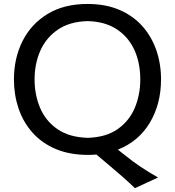

<svg xmlns="http://www.w3.org/2000/svg" viewBox="-20 -791 906 995"><path d="M436.5 11.7Q339.8 11.7 267.6 -19.3Q195.3 -50.3 147.5 -104.7Q99.6 -159.2 75.9 -229.7Q52.2 -300.3 52.2 -378.9Q52.2 -489.3 96.7 -577.9Q141.1 -666.5 226.3 -718.5Q311.5 -770.5 433.6 -770.5Q526.9 -770.5 597.9 -740.2Q668.9 -710 717 -656.2Q765.1 -602.5 789.8 -531.7Q814.5 -460.9 814.5 -379.4Q814.5 -251.5 756.1 -154.5Q697.8 -57.6 590.8 -15.6L634.8 19Q669.9 47.4 708.5 73.2Q747.1 99.1 798.8 128.9L679.2 184.1Q649.4 155.3 616.7 126.5Q584 97.7 550.8 69.8L479.5 9.8Q458.5 11.7 436.5 11.7ZM434.6 -76.7Q529.3 -79.6 589.6 -121.8Q649.9 -164.1 678.5 -231.9Q707 -299.8 707 -379.4Q707 -465.3 676.3 -532.5Q645.5 -599.6 585 -639.4Q524.4 -679.2 434.6 -681.6Q341.3 -679.2 280.3 -637.7Q219.2 -596.2 189.2 -528.6Q159.2 -460.9 159.2 -379.4Q159.2 -298.3 188.5 -230.5Q217.8 -162.6 278.6 -121.1Q339.4 -79.6 434.6 -76.7Z"/></svg>

Font: Pinar DS1 Medium
Style: Regular
Weight: 500
Designer: Amin Abedi
Version: Version 3.000